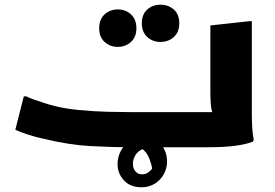

<svg xmlns="http://www.w3.org/2000/svg" viewBox="-20 -625 1168 815"><path d="M81 -216H92Q103 -210 122.5 -203Q142 -196 161.5 -190Q181 -184 193 -180Q245 -165 310 -158.5Q375 -152 436.5 -150.5Q498 -149 541 -149H881Q876 -164 874.5 -185.5Q873 -207 873 -233V-517L1038 -535H1049V-186Q1049 -166 1049 -136.5Q1049 -107 1051 -78.5Q1053 -50 1057 -32L1054 -24Q994 0 865 0H541Q451 0 362 -5Q273 -10 165 -36Q135 -42 99.5 -53.5Q64 -65 45 -74ZM661 -447Q628 -447 605 -468Q582 -489 582 -526Q582 -564 605 -584.5Q628 -605 661 -605Q695 -605 718 -584.5Q741 -564 741 -526Q741 -489 718 -468Q695 -447 661 -447ZM480 -426Q447 -426 424 -447Q401 -468 401 -505Q401 -543 424 -564Q447 -585 480 -585Q513 -585 536 -564Q559 -543 559 -505Q559 -468 536 -447Q513 -426 480 -426ZM592 -44Q629 -44 659 -15.5Q689 13 689 62Q689 90 675 115Q661 140 636.5 155Q612 170 581 170Q533 170 506 140.5Q479 111 479 72Q479 41 493.5 14.5Q508 -12 534 -28Q560 -44 592 -44ZM544 70Q544 89 554.5 102Q565 115 583 115Q597 115 607.5 108Q618 101 626 91Q622 68 612.5 45Q603 22 585 8Q564 17 554 35Q544 53 544 70Z"/></svg>

Font: Kufam
Style: Bold Italic
Weight: 700
Italic angle: -11°
Designer: Artur Schmal
Foundry: Original Type
Version: Version 1.301; ttfautohint (v1.8.3)